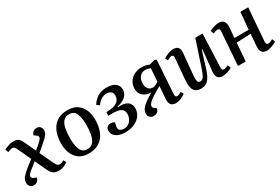

<svg xmlns="http://www.w3.org/2000/svg" viewBox="54 -1326 3128 2142"><g transform="rotate(-30 1618.5 -255.5)"><path d="M307 -308 366 -359Q403 -390 412 -411Q421 -432 398 -449L368 -470Q374 -495 392 -510Q410 -525 437 -525Q467 -525 483 -506Q499 -487 499 -463Q499 -441 489.5 -421.5Q480 -402 454 -377Q428 -352 380 -311L326 -266L406 -96Q421 -65 432.5 -54.5Q444 -44 461 -44Q477 -44 490.5 -49.5Q504 -55 516 -63L535 -29Q515 -13 485 0Q455 13 417 13Q373 13 348.5 -5Q324 -23 304 -64L234 -213L144 -141Q108 -112 107 -89.5Q106 -67 136 -56L164 -45Q159 -19 141.5 -2Q124 15 96 15Q63 15 47 -5Q31 -25 31 -52Q31 -90 55 -119.5Q79 -149 131 -191L214 -256L135 -426Q123 -452 112 -459Q101 -466 89 -466Q78 -466 60 -460Q42 -454 30 -448L16 -489Q33 -499 67.5 -512Q102 -525 138 -525Q178 -525 200 -508.5Q222 -492 237 -459Z M804 14Q698 14 643 -55Q588 -124 588 -236Q588 -312 612 -378Q636 -444 690.5 -484.5Q745 -525 835 -525Q939 -525 995.5 -457.5Q1052 -390 1052 -277Q1052 -220 1038.5 -167.5Q1025 -115 995.5 -74Q966 -33 918.5 -9.5Q871 14 804 14ZM811 -35Q861 -35 888.5 -68Q916 -101 926.5 -156Q937 -211 937 -277Q937 -368 914 -422Q891 -476 827 -476Q779 -476 752 -445Q725 -414 714.5 -359.5Q704 -305 704 -233Q704 -140 729 -87.5Q754 -35 811 -35Z M1274 14Q1203 14 1159.5 -15.5Q1116 -45 1116 -95Q1116 -124 1132.5 -140.5Q1149 -157 1175 -157Q1201 -157 1227 -143L1217 -92Q1211 -61 1229 -45Q1247 -29 1285 -29Q1318 -29 1342.5 -47Q1367 -65 1381 -93.5Q1395 -122 1395 -155Q1395 -190 1376.5 -209Q1358 -228 1329 -235Q1300 -242 1270 -242H1200L1201 -287L1256 -292Q1314 -297 1347.5 -325Q1381 -353 1381 -400Q1381 -435 1359 -451.5Q1337 -468 1306 -468Q1272 -468 1237 -448.5Q1202 -429 1179 -389L1143 -414Q1170 -461 1218.5 -493Q1267 -525 1339 -525Q1413 -525 1450 -494.5Q1487 -464 1487 -417Q1487 -378 1466 -349.5Q1445 -321 1411 -303.5Q1377 -286 1338 -279V-271Q1421 -279 1462 -250.5Q1503 -222 1503 -165Q1503 -118 1475.5 -77Q1448 -36 1396.5 -11Q1345 14 1274 14Z M1860 -245Q1791 -206 1749.5 -179Q1708 -152 1689.5 -132Q1671 -112 1670 -94Q1666 -77 1685 -64L1711 -47Q1708 -18 1688 -2Q1668 14 1639 14Q1611 14 1592 -4.5Q1573 -23 1573 -50Q1573 -97 1615.5 -136.5Q1658 -176 1739 -224L1743 -228Q1683 -228 1643 -262Q1603 -296 1603 -354Q1603 -403 1626.5 -441.5Q1650 -480 1693.5 -503Q1737 -526 1796 -526Q1821 -526 1842.5 -520.5Q1864 -515 1886 -505L1954 -524L1980 -514L1952 -87Q1950 -47 1975 -47Q1988 -47 2001.5 -53Q2015 -59 2031 -69L2051 -35Q2027 -16 1992 -1Q1957 14 1928 14Q1839 14 1848 -85ZM1876 -464Q1857 -472 1842.5 -475.5Q1828 -479 1808 -479Q1765 -479 1738 -446Q1711 -413 1711 -357Q1711 -315 1732.5 -290.5Q1754 -266 1789 -266Q1820 -266 1864 -299Z M2067 -477Q2090 -495 2127.5 -510Q2165 -525 2195 -525Q2281 -525 2273 -437L2247 -155Q2243 -105 2249 -83Q2255 -61 2281 -61Q2307 -61 2324 -84.5Q2341 -108 2363 -172L2475 -511H2569L2552 -87Q2551 -65 2556.5 -55.5Q2562 -46 2577 -46Q2589 -46 2604 -51Q2619 -56 2636 -64L2650 -23Q2627 -9 2591.5 2.5Q2556 14 2529 14Q2483 14 2465 -14Q2447 -42 2452 -92L2480 -360L2472 -361L2403 -139Q2378 -62 2343.5 -24Q2309 14 2248 14Q2187 14 2161 -26.5Q2135 -67 2143 -159L2166 -424Q2168 -449 2162.5 -458Q2157 -467 2142 -467Q2129 -467 2113.5 -460.5Q2098 -454 2085 -444Z M3032 -241 2848 -233 2830 0H2730L2761 -426Q2764 -466 2734 -466Q2716 -466 2676 -449L2662 -491Q2682 -502 2718 -513.5Q2754 -525 2783 -525Q2870 -525 2863 -422Q2860 -388 2857.5 -355.5Q2855 -323 2852 -290H3036L3055 -510H3156L3123 -87Q3121 -47 3149 -47Q3161 -47 3176 -52.5Q3191 -58 3209 -68L3224 -28Q3201 -14 3164.5 0Q3128 14 3099 14Q3011 14 3020 -85Z"/></g></svg>

Font: Literata 36pt Medium
Style: Italic
Weight: 500
Italic angle: -2°
Designer: Latin by Veronika Burian and Jose Scaglione. Greek by Irene Vlachou. Cyrillic by Vera Evstafieva
Foundry: TypeTogether
Version: Version 3.002